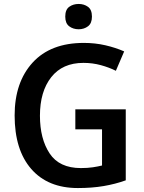

<svg xmlns="http://www.w3.org/2000/svg" viewBox="-20 -941 726 971"><path d="M361 -388V-287H496V-104Q476 -99 449.5 -95Q423 -91 389 -91Q280 -91 231 -165Q182 -239 182 -356Q182 -478 239 -550.5Q296 -623 402 -623Q448 -623 490 -611.5Q532 -600 566 -583L608 -681Q565 -700 513 -712Q461 -724 404 -724Q236 -724 145 -624.5Q54 -525 54 -357Q54 -183 138 -86.5Q222 10 374 10Q445 10 504 0Q563 -10 616 -29V-388ZM378 -921Q350 -921 330 -906.5Q310 -892 310 -857Q310 -823 330 -808Q350 -793 378 -793Q405 -793 425 -808Q445 -823 445 -857Q445 -892 425 -906.5Q405 -921 378 -921Z"/></svg>

Font: Noto Sans Display Medium
Style: Regular
Weight: 500
Designer: Monotype Design Team
Foundry: Monotype Imaging Inc.
Version: Version 1.900